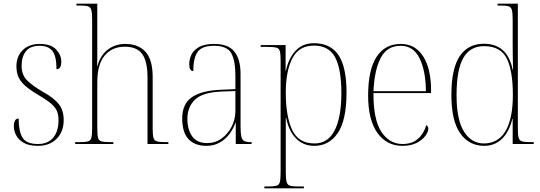

<svg xmlns="http://www.w3.org/2000/svg" viewBox="-20 -780 2927 1040"><path d="M186 10Q136 10 107.5 -7Q79 -24 67 -48Q55 -72 55 -95Q55 -138 81 -138Q81 -69 102 -34.5Q123 0 186 0Q240 0 268.5 -34.5Q297 -69 297 -129Q297 -155 290 -174.5Q283 -194 263 -213Q243 -232 205 -255Q157 -283 127 -306.5Q97 -330 83 -356.5Q69 -383 69 -421Q69 -475 103 -508.5Q137 -542 196 -542Q256 -542 284 -512Q312 -482 312 -446Q312 -405 286 -405Q286 -477 263.5 -504.5Q241 -532 195 -532Q144 -532 120.5 -502.5Q97 -473 97 -423Q97 -375 126 -345.5Q155 -316 212 -283Q273 -249 299 -215.5Q325 -182 325 -130Q325 -66 286.5 -28Q248 10 186 10Z M387 0V-10H406Q440 -10 455.5 -14Q471 -18 475 -34Q479 -50 479 -85V-673Q479 -708 475 -724.5Q471 -741 457.5 -745.5Q444 -750 416 -750H394V-760H507V-487Q507 -475 507 -465Q507 -455 506 -423H508Q523 -479 563 -510.5Q603 -542 659 -542Q730 -542 768.5 -499Q807 -456 807 -363V-84Q807 -50 811 -34.5Q815 -19 830 -14.5Q845 -10 878 -10H892V0H779V-361Q779 -447 750.5 -487Q722 -527 656 -527Q587 -527 547 -479Q507 -431 507 -334V-85Q507 -50 511 -34Q515 -18 530.5 -14Q546 -10 580 -10H594V0Z M1098 10Q1035 10 1001 -26.5Q967 -63 967 -139Q967 -217 1019.5 -253.5Q1072 -290 1180 -294L1255 -297V-371Q1255 -452 1232.5 -492Q1210 -532 1139 -532Q1074 -532 1050.5 -499Q1027 -466 1027 -395Q1005 -395 1005 -432Q1005 -460 1017.5 -485Q1030 -510 1059.5 -526Q1089 -542 1140 -542Q1216 -542 1249.5 -500.5Q1283 -459 1283 -379V-97Q1283 -60 1287 -41.5Q1291 -23 1302.5 -16.5Q1314 -10 1338 -10H1343V0H1257V-114H1255Q1244 -83 1223 -54.5Q1202 -26 1170.5 -8Q1139 10 1098 10ZM1102 -5Q1146 -5 1180.5 -30Q1215 -55 1235 -94.5Q1255 -134 1255 -178V-287L1179 -284Q1078 -280 1036.5 -240.5Q995 -201 995 -136Q995 -78 1021 -41.5Q1047 -5 1102 -5Z M1412 240V230H1433Q1463 230 1477.5 226Q1492 222 1496 205.5Q1500 189 1500 153V-452Q1500 -486 1496 -502Q1492 -518 1476.5 -522Q1461 -526 1425 -526H1392V-536H1527V-397H1529Q1543 -464 1581 -505Q1619 -546 1680 -546Q1770 -546 1813.5 -481.5Q1857 -417 1857 -279Q1857 -130 1810 -60Q1763 10 1682 10Q1623 10 1583.5 -30Q1544 -70 1530 -142H1528Q1528 -116 1528 -75.5Q1528 -35 1528 13V153Q1528 189 1532.5 205.5Q1537 222 1551 226Q1565 230 1595 230H1626V240ZM1684 -3Q1756 -3 1792.5 -73.5Q1829 -144 1829 -276Q1829 -407 1795 -470Q1761 -533 1681 -533Q1599 -533 1563.5 -464Q1528 -395 1528 -278Q1528 -150 1562.5 -76.5Q1597 -3 1684 -3Z M2160 10Q2074 10 2024 -60.5Q1974 -131 1974 -262Q1974 -403 2020 -472.5Q2066 -542 2151 -542Q2229 -542 2272 -475Q2315 -408 2315 -290V-276H2003Q2002 -133 2045.5 -66.5Q2089 0 2160 0Q2212 0 2243.5 -27.5Q2275 -55 2289 -102Q2300 -96 2300 -83Q2300 -66 2284 -44Q2268 -22 2237 -6Q2206 10 2160 10ZM2287 -286Q2286 -397 2252.5 -464.5Q2219 -532 2150 -532Q2076 -532 2042 -466Q2008 -400 2003 -286Z M2603 10Q2521 10 2473 -57.5Q2425 -125 2425 -267Q2425 -408 2470 -475.5Q2515 -543 2601 -543Q2729 -543 2757 -402H2759Q2758 -437 2757.5 -478.5Q2757 -520 2757 -543V-670Q2757 -708 2753 -724.5Q2749 -741 2735.5 -745.5Q2722 -750 2692 -750H2675V-760H2785V-81Q2785 -48 2789.5 -33Q2794 -18 2809 -14Q2824 -10 2857 -10H2871V0H2757V-136H2755Q2738 -65 2698.5 -27.5Q2659 10 2603 10ZM2603 -3Q2680 -4 2719 -71.5Q2758 -139 2758 -265Q2758 -398 2724.5 -464Q2691 -530 2602 -530Q2526 -530 2489.5 -466Q2453 -402 2453 -264Q2453 -130 2494 -66Q2535 -2 2603 -3Z"/></svg>

Font: Noto Serif Display SemiCondensed Thin
Style: Regular
Weight: 100
Width: 4
Designer: Monotype Design Team
Foundry: Monotype Imaging Inc.
Version: Version 2.009